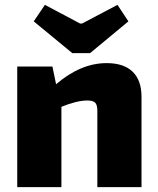

<svg xmlns="http://www.w3.org/2000/svg" viewBox="-20 -771 651 791"><path d="M278 -552 119 -683 165 -751 310 -674H318L464 -751L509 -683L351 -552ZM196 -497 211 -424Q313 -511 419 -511Q490 -511 526.5 -475.5Q563 -440 563 -372V0H381V-315Q381 -339 372 -348Q363 -357 340 -357Q297 -357 233 -331V0H51V-497Z"/></svg>

Font: Ezarion Extra Bold
Style: Regular
Weight: 800
Designer: Natanael Gama
Version: Version 1.001;PS 001.001;hotconv 1.0.70;makeotf.lib2.5.58329